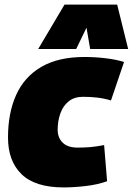

<svg xmlns="http://www.w3.org/2000/svg" viewBox="-20 -809 580 839"><path d="M258 10Q134 10 74.5 -47.5Q15 -105 15 -208Q15 -316 51 -395Q87 -474 161 -517Q235 -560 349 -560Q395 -560 441.5 -554.5Q488 -549 522 -538L465 -370Q435 -379 405 -382.5Q375 -386 343 -386Q305 -386 280.5 -366.5Q256 -347 244 -314Q232 -281 232 -242Q232 -207 254 -185.5Q276 -164 319 -164Q347 -164 372.5 -166Q398 -168 435 -175L448 -17Q406 -2 354 4Q302 10 258 10ZM147 -595 262 -789H492L540 -595H374L358 -688L313 -595Z"/></svg>

Font: Georama Black
Style: Italic
Weight: 900
Italic angle: -9°
Designer: Jean-Baptiste Levee
Foundry: Production Type
Version: Version 1.000